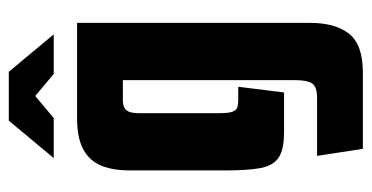

<svg xmlns="http://www.w3.org/2000/svg" viewBox="-224 -441 844 436"><g transform="rotate(-90 198.0 -223.0)"><path d="M78 179 62 75H194Q218 75 226 64.5Q234 54 234 25V-366H189Q177 -366 170.5 -362Q164 -358 161.5 -350Q159 -342 159 -328V-147Q159 -127 162 -118Q165 -109 171.5 -106.5Q178 -104 190 -104H219L206 0H116Q75 0 57 -13Q39 -26 34 -55.5Q29 -85 29 -132V-350Q29 -389 40 -415.5Q51 -442 77 -456Q103 -470 148 -470H364V60Q364 116 339.5 147.5Q315 179 251 179ZM57 -523 142 -625H253L338 -523H248L198 -565L148 -523Z"/></g></svg>

Font: Smooch Sans Thin ExtraBold
Style: Regular
Weight: 800
Version: Version 1.010